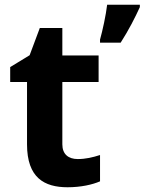

<svg xmlns="http://www.w3.org/2000/svg" viewBox="-20 -780 610 810"><path d="M570 -750V-760H432C427 -717 413 -652 402 -613V-600H489C523 -653 550 -706 570 -750ZM308 -109C269 -109 243 -129 243 -171V-434H396V-546H243V-662H148L105 -547L23 -497V-434H94V-171C94 -30 167 10 265 10C321 10 370 -1 402 -15V-126C371 -116 341 -109 308 -109Z"/></svg>

Font: Noto Sans Lisu
Style: Bold
Weight: 700
Designer: Monotype Design Team. David Williams.
Foundry: Monotype Imaging Inc.
Version: Version 2.102